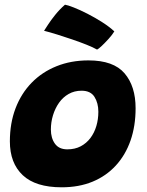

<svg xmlns="http://www.w3.org/2000/svg" viewBox="-20 -787 625 817"><path d="M242.5 10Q131.5 10 76.8 -41.5Q22 -93 22 -185.5Q22 -262.5 46 -325.8Q70 -389 114.5 -434.8Q159 -480.5 220.5 -505.2Q282 -530 356.5 -530Q463 -530 510 -475Q557 -420 557 -326.5Q557 -251 535.5 -189.2Q514 -127.5 473 -82.8Q432 -38 374 -14Q316 10 242.5 10ZM266.5 -151.5Q299 -151.5 323.5 -164.5Q348 -177.5 364.8 -199.8Q381.5 -222 390 -250.8Q398.5 -279.5 398.5 -311.5Q398.5 -348.5 382 -374.8Q365.5 -401 327 -401Q296.5 -401 272.2 -387.2Q248 -373.5 231.2 -349.8Q214.5 -326 205.5 -296.5Q196.5 -267 196.5 -236Q196.5 -199.5 213.8 -175.5Q231 -151.5 266.5 -151.5ZM256.5 -767Q267.5 -765.5 293.8 -755.2Q320 -745 352.2 -728.5Q384.5 -712 415 -692.5Q445.5 -673 466.5 -653.5Q457.5 -638.5 442 -621.5Q426.5 -604.5 412.8 -591.5Q399 -578.5 393 -576Q376.5 -585.5 348.2 -596.8Q320 -608 287.2 -619.2Q254.5 -630.5 223 -640.2Q191.5 -650 167.5 -656Q171.5 -662 184 -681.5Q196.5 -701 215.5 -724.5Q234.5 -748 256.5 -767Z"/></svg>

Font: Grandstander Thin ExtraBold
Style: Italic
Weight: 800
Italic angle: -15°
Version: Version 1.200